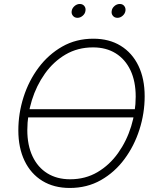

<svg xmlns="http://www.w3.org/2000/svg" viewBox="-20 -931 785 961"><path d="M663.1 -384.3 659.7 -343.3H110.8L114.3 -384.3ZM329.1 9.8Q250 9.8 192.1 -25.6Q134.3 -61 103 -126Q71.8 -190.9 71.8 -278.3Q71.8 -363.3 97.9 -445.1Q124 -526.9 173.3 -592.8Q222.7 -658.7 291.7 -698Q360.8 -737.3 447.3 -737.3Q526.4 -737.3 584 -701.9Q641.6 -666.5 672.9 -601.8Q704.1 -537.1 704.1 -449.2Q704.1 -364.3 678 -282.5Q651.9 -200.7 603 -134.8Q554.2 -68.8 485.1 -29.5Q416 9.8 329.1 9.8ZM331.1 -33.7Q407.2 -33.7 467.8 -69.3Q528.3 -105 571 -165Q613.8 -225.1 636.5 -298.6Q659.2 -372.1 659.2 -447.3Q659.2 -523.9 633.1 -579.1Q606.9 -634.3 559.1 -664.1Q511.2 -693.8 445.8 -693.8Q369.1 -693.8 308.3 -658.2Q247.6 -622.6 204.8 -562.5Q162.1 -502.4 139.4 -429Q116.7 -355.5 116.7 -279.8Q116.7 -204.1 142.8 -148.7Q168.9 -93.3 217 -63.5Q265.1 -33.7 331.1 -33.7ZM567.9 -841.8Q553.2 -841.8 544.9 -852.1Q536.6 -862.3 539.1 -876.5Q541 -890.6 553 -900.9Q564.9 -911.1 579.6 -911.1Q593.8 -911.1 601.8 -901.1Q609.9 -891.1 607.9 -876.5Q605.5 -862.3 593.8 -852.1Q582 -841.8 567.9 -841.8ZM367.7 -841.8Q353.5 -841.8 345 -852.1Q336.4 -862.3 338.9 -876.5Q341.3 -890.6 353.3 -900.9Q365.2 -911.1 379.4 -911.1Q393.6 -911.1 401.9 -901.1Q410.2 -891.1 407.7 -876.5Q405.8 -862.3 393.8 -852.1Q381.8 -841.8 367.7 -841.8Z"/></svg>

Font: Inter 17pt ExtraLight
Style: Italic
Weight: 250
Italic angle: -9.3988°
Version: Version 4.001;git-66647c0bb